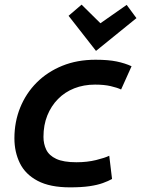

<svg xmlns="http://www.w3.org/2000/svg" viewBox="-20 -794 607 826"><path d="M281 12Q195 12 142 -16Q89 -44 65.5 -92Q42 -140 42 -199Q42 -270 67 -331.5Q92 -393 138 -439Q184 -485 248 -511Q312 -537 391 -537Q446 -537 482 -529.5Q518 -522 546 -509L501 -409Q484 -417 456 -423.5Q428 -430 389 -430Q340 -430 299.5 -414Q259 -398 229.5 -368Q200 -338 183.5 -297Q167 -256 167 -205Q167 -175 179 -150Q191 -125 222 -110.5Q253 -96 309 -96Q355 -96 393.5 -105.5Q432 -115 450 -124L462 -24Q446 -15 422.5 -6.5Q399 2 365 7Q331 12 281 12ZM393 -575 275 -726 331 -774 412 -694 525 -773 567 -716Z"/></svg>

Font: Ubuntu Sans Mono SemiBold
Style: Italic
Weight: 600
Italic angle: -13.5°
Monospace: yes
Designer: Dalton Maag Ltd
Foundry: Dalton Maag Ltd
Version: Version 1.006